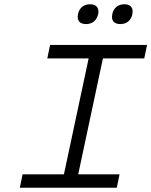

<svg xmlns="http://www.w3.org/2000/svg" viewBox="-20 -881 710 901"><path d="M670 -670H215L202 -607H396L280 -63H86L73 0H528L541 -63H347L463 -607H657ZM346 -813C340 -786 353 -768 384 -768C414 -768 434 -786 440 -813L441 -815C446 -843 433 -861 403 -861C372 -861 352 -843 346 -815ZM507 -813C501 -786 514 -768 545 -768C575 -768 595 -786 601 -813V-815C607 -843 594 -861 564 -861C533 -861 513 -843 507 -815Z"/></svg>

Font: LT Wave Mono Light
Style: Italic
Weight: 300
Designer: Daniel Lyons
Version: Version 2.5 (Glyphs App)